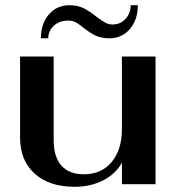

<svg xmlns="http://www.w3.org/2000/svg" viewBox="-20 -707 686 737"><path d="M57 -179V-490H186V-169Q186 -105 215.5 -71.5Q245 -38 302 -38Q369 -38 408.5 -85Q448 -132 448 -212V-490H577V0H448V-83Q425 -40 376.5 -15Q328 10 267 10Q169 10 113 -40.5Q57 -91 57 -179ZM247 -687Q278 -687 301 -675.5Q324 -664 350 -643Q370 -628 383.5 -620.5Q397 -613 411 -613Q442 -613 461.5 -634Q481 -655 482 -687H509Q509 -631 478.5 -595.5Q448 -560 400 -560Q368 -560 346.5 -570.5Q325 -581 301 -600Q284 -614 271.5 -621Q259 -628 243 -628Q209 -628 187.5 -609Q166 -590 165 -560H137Q137 -616 167.5 -651.5Q198 -687 247 -687Z"/></svg>

Font: Fahkwang SemiBold
Style: Regular
Weight: 600
Designer: Suppakit Chalermlarp | Katatrad Co.,Ltd.
Foundry: Cadson Demak Co.,Ltd.
Version: Version 1.000; ttfautohint (v1.6)